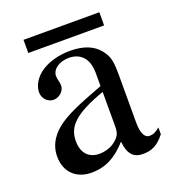

<svg xmlns="http://www.w3.org/2000/svg" viewBox="-110 -645 664 740"><g transform="rotate(-20 222.0 -275.5)"><path d="M380 -507V-561H69V-507ZM442 -66C425 -52 415 -47 399 -47C381 -47 368 -67 368 -113V-304C368 -365 364 -386 340 -415C316 -444 278 -460 222 -460C177 -460 135 -448 107 -430C72 -408 56 -376 56 -350C56 -323 78 -304 99 -304C125 -304 145 -326 145 -345C145 -366 139 -369 139 -387C139 -414 169 -436 209 -436C254 -436 287 -408 287 -346V-292C174 -250 137 -231 107 -211C68 -185 37 -146 37 -94C37 -28 80 10 142 10C185 10 234 -3 287 -63H288C293 -10 315 10 352 10C386 10 412 0 442 -38ZM287 -127C287 -98 281 -84 252 -64C235 -53 214 -48 194 -48C155 -48 125 -72 125 -125C125 -156 135 -180 159 -202C184 -225 225 -246 287 -268Z"/></g></svg>

Font: STIX Math
Style: Regular
Weight: 400
Designer: MicroPress Inc., with final additions and corrections provided by Coen Hoffman, Elsevier (retired)
Version: Version 1.1.0